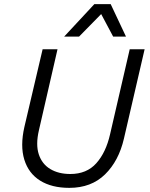

<svg xmlns="http://www.w3.org/2000/svg" viewBox="-20 -898 726 928"><path d="M315 10Q230 10 174 -25Q118 -60 97.5 -126.5Q77 -193 98 -285L186 -660H258L168 -268Q152 -199 167.5 -152Q183 -105 223 -81Q263 -57 320 -57Q399 -57 445.5 -109Q492 -161 512 -249L607 -660H679L579 -228Q554 -120 487.5 -55Q421 10 315 10ZM515 -878 589 -721H527L469 -830L362 -721H290L436 -878Z"/></svg>

Font: Kantumruy Pro
Style: Italic
Weight: 400
Italic angle: -13°
Designer: Sovichet Tep
Foundry: Sovichet Tep
Version: Version 1.002